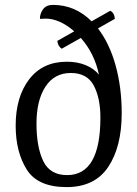

<svg xmlns="http://www.w3.org/2000/svg" viewBox="-20 -751 561 784"><path d="M477 -289Q477 -152 422 -69.5Q367 13 252 13Q134 13 89 -59Q44 -131 44 -238Q44 -355 99 -427Q154 -499 253 -499Q296 -499 330 -485Q364 -471 384 -446Q366 -533 310 -596L232 -552Q216 -563 214 -584L283 -623Q255 -648 225 -661.5Q195 -675 167 -675L143 -674Q143 -696 156 -713.5Q169 -731 196 -731Q287 -731 354 -664L430 -707Q447 -699 449 -674L380 -635Q427 -574 452 -484Q477 -394 477 -289ZM390 -271Q390 -350 363 -401.5Q336 -453 269 -453Q202 -453 165.5 -397Q129 -341 129 -246Q129 -151 156.5 -93.5Q184 -36 254 -36Q390 -36 390 -271Z"/></svg>

Font: Arima Madurai
Style: Regular
Weight: 400
Designer: Joana Correia and Natanael Gama
Foundry: NDISCOVER
Version: Version 1.020